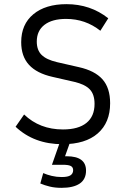

<svg xmlns="http://www.w3.org/2000/svg" viewBox="-20 -682 620 924"><path d="M281 12Q144 12 55 -72L96 -131Q171 -59 283 -59Q357 -59 396 -90.5Q435 -122 435 -182Q435 -228 412 -252Q389 -276 338 -288L233 -312Q157 -329 119.5 -370Q82 -411 82 -479Q82 -565 140.5 -613.5Q199 -662 300 -662Q415 -662 501 -594L463 -534Q391 -591 298 -591Q231 -591 194 -562.5Q157 -534 157 -482Q157 -441 180 -418Q203 -395 254 -383L359 -359Q436 -342 473 -300.5Q510 -259 510 -185Q510 -92 450.5 -40Q391 12 281 12ZM276 222Q245 222 220 216Q195 210 174 201L188 151Q206 159 229 164.5Q252 170 277 170Q307 170 319.5 161.5Q332 153 332 137Q332 123 321 117Q310 111 283 111H230L269 0H318L293 70H301Q394 70 394 139Q394 181 363.5 201.5Q333 222 276 222Z"/></svg>

Font: Sometype Mono
Style: Regular
Weight: 400
Monospace: yes
Designer: Ryoichi Tsunekawa
Foundry: Dharma Type
Version: Version 1.000; ttfautohint (v1.8.3)